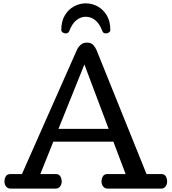

<svg xmlns="http://www.w3.org/2000/svg" viewBox="-20 -1112 1012 1132"><path d="M42.5 0Q25.4 0 15.9 -12.5Q6.3 -24.9 6.3 -41Q6.3 -59.6 14.6 -72.8Q22.9 -85.9 41.5 -85.9H109.4L432.6 -815.9Q439.9 -833 454.6 -846.9Q469.2 -860.8 492.7 -860.8Q517.1 -860.8 530 -846.7Q543 -832.5 550.3 -814L843.8 -85.9H930.7Q949.2 -85.9 957.3 -72.8Q965.3 -59.6 965.3 -41Q965.3 -24.9 956.1 -12.5Q946.8 0 929.7 0H614.7Q597.7 0 588.1 -12.5Q578.6 -24.9 578.6 -41Q578.6 -59.6 586.9 -72.8Q595.2 -85.9 613.8 -85.9H720.7L648.4 -276.9H294.4L217.8 -85.9H308.6Q327.1 -85.9 335.4 -72.8Q343.8 -59.6 343.8 -41Q343.8 -24.9 334.2 -12.5Q324.7 0 307.6 0ZM324.7 -352.1H620.6L477.5 -731.9ZM367.2 -915Q357.9 -915 349.6 -920.7Q341.3 -926.3 341.3 -935.1Q341.3 -986.8 362.3 -1021.7Q383.3 -1056.6 416.5 -1074.5Q449.7 -1092.3 485.8 -1092.3Q522 -1092.3 555.2 -1074.5Q588.4 -1056.6 609.4 -1021.7Q630.4 -986.8 630.4 -935.1Q630.4 -926.3 622.3 -920.7Q614.3 -915 604.5 -915Q588.4 -915 583.5 -928.7Q566.9 -973.1 541.3 -993.2Q515.6 -1013.2 485.8 -1013.2Q456.1 -1013.2 430.7 -993.2Q405.3 -973.1 388.2 -928.7Q383.3 -915 367.2 -915Z"/></svg>

Font: Cutive
Style: Regular
Weight: 400
Version: Version 1.100; ttfautohint (v1.8.4.7-5d5b)